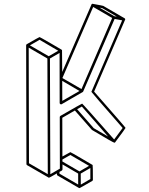

<svg xmlns="http://www.w3.org/2000/svg" viewBox="-20 -844 772 993"><path d="M391.1 128.9 388.7 128.4 277.8 64Q274.4 62 274.4 58.1V52.7Q235.4 75.2 233.4 75.2Q232.9 75.2 231.9 75Q231 74.7 231 74.2L120.1 10.3Q116.7 8.3 116.7 4.4L115.2 -609.9Q115.2 -613.3 118.2 -615.2Q182.6 -652.3 184.6 -652.3Q186.5 -652.3 242.4 -619.9Q298.3 -587.4 298.8 -586.9V-586.4Q299.8 -585.9 299.8 -585.4H300.3Q300.3 -585 300.8 -583.7Q301.3 -582.5 301.8 -471.7Q453.1 -821.8 454.1 -822.8Q455.1 -823.7 456.1 -823.7V-824.2H459.5Q513.2 -814.5 514.2 -813.5L625 -749H625.5Q626 -748 626.5 -747.8Q627 -747.6 627.4 -744.6L627.9 -744.1Q627.9 -742.7 466.8 -370.1Q629.4 -185.1 629.4 -182.6Q629.4 -180.2 574.7 -106.9H574.2Q573.2 -106 572.5 -106Q571.8 -106 571.3 -106Q568.8 -106 539.6 -122.6Q456.1 -170.9 455.6 -171.9L367.2 -272.5L302.2 -234.9L302.7 -34.7Q342.3 -57.1 343.8 -57.1Q345.7 -57.1 401.9 -24.2Q458 8.8 459 9.3Q460.4 12.2 460.4 85.9Q460.4 89.8 457 91.8Q393.1 128.9 391.1 128.9ZM584.5 -757.8 508.8 -801.8 495.1 -804.2 570.8 -760.3ZM401.4 -383.3 560.1 -751 461.9 -808.1 302.7 -440.4ZM302.2 -322.3 391.1 -373.5 301.8 -425.8ZM227.1 56.6 225.1 -541.5 128.4 -597.7 129.9 0.5ZM231.9 -553.2 281.2 -581.5 184.6 -638.2 134.8 -609.4ZM397.9 110.8 447.3 82V24.9L397.5 53.7ZM391.1 42.5 440.4 13.7 343.8 -42.5 302.7 -19V-8.8ZM384.3 110.4V53.7L303.2 6.3V32.2Q302.7 35.6 299.8 38.1L287.6 44.9V54.2ZM538.6 -138.2 403.3 -293 378.9 -279.3 464.8 -181.2ZM240.2 57.1 289.6 28.3 289.1 -238.8Q289.1 -242.2 292.5 -244.6Q402.8 -308.1 404.8 -308.1Q407.2 -308.1 570.3 -122.6L614.3 -182.1Q452.6 -366.7 452.6 -369.1Q452.6 -370.1 611.8 -738.8L572.8 -746.1L410.2 -370.6Q409.7 -370.1 409.2 -369.4Q408.7 -368.7 408.4 -368.4Q408.2 -368.2 353 -336.4Q297.9 -304.7 297.4 -304.2Q289.6 -304.2 288.6 -311L288.1 -570.3L238.3 -541.5Q239.7 -242.2 240.2 57.1Z"/></svg>

Font: 3D Isometric
Style: Regular
Weight: 400
Designer: GGBotNet
Version: 1.10